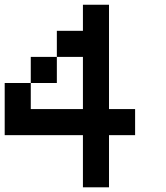

<svg xmlns="http://www.w3.org/2000/svg" viewBox="-20 -798 707 818"><path d="M222.2 -444.4H111.1V-555.6H222.2ZM444.4 -222.2V0H333.3V-222.2H0V-444.4H111.1V-333.3H333.3V-555.6H222.2V-666.7H333.3V-777.8H444.4V-333.3H555.6V-222.2Z"/></svg>

Font: Pixeloid Mono
Style: Regular
Weight: 400
Monospace: yes
Designer: GGBotNet
Foundry: GGBotNet
Version: 0.5